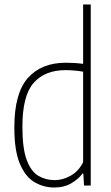

<svg xmlns="http://www.w3.org/2000/svg" viewBox="-20 -828 497 857"><path d="M223 9Q175 9 134.2 -14.8Q93.5 -38.5 68.8 -96.8Q44 -155 44 -259Q44 -411.5 104.2 -479.8Q164.5 -548 274 -548Q292 -548 312.5 -546.8Q333 -545.5 351 -543V-808H385V0H355L352 -53H348Q330 -28.5 298 -9.8Q266 9 223 9ZM224 -24Q261 -24 296.2 -44.2Q331.5 -64.5 351 -104V-508Q336 -511 314 -513Q292 -515 273 -515Q180 -515 130 -457.8Q80 -400.5 80 -263Q80 -165.5 99.2 -114Q118.5 -62.5 151.2 -43.2Q184 -24 224 -24Z"/></svg>

Font: Encode Sans Condensed Thin
Style: Regular
Weight: 100
Width: 3
Designer: Multiple Designers
Foundry: Impallari Type
Version: Version 3.000; ttfautohint (v1.8.3) -l 8 -r 50 -G 200 -x 14 